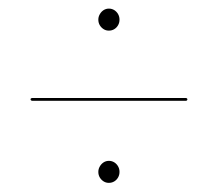

<svg xmlns="http://www.w3.org/2000/svg" viewBox="-20 -567 496 437"><path d="M227.6 -497.3Q221 -497.3 215.6 -500.8Q210.2 -504.3 207 -509.8Q203.8 -515.3 203.8 -522.3Q203.8 -528.9 207.2 -534.7Q210.5 -540.5 215.9 -544Q221.3 -547.4 227.9 -547.4Q234.5 -547.4 240.1 -544Q245.6 -540.5 248.8 -534.8Q252 -529.2 252 -522.3Q252 -515.3 248.8 -509.7Q245.6 -504 240.2 -500.7Q234.8 -497.3 227.6 -497.3ZM49.5 -341Q49.5 -342.5 50.8 -343.2Q52 -344 54 -344H402.5Q404.5 -344 405.5 -343Q406.5 -342 406.5 -341Q406.5 -339.5 405.5 -338.5Q404.5 -337.5 402.5 -337.5H54Q52 -337.5 50.8 -338.5Q49.5 -339.5 49.5 -341ZM227.6 -150.8Q221 -150.8 215.6 -154.3Q210.2 -157.8 207 -163.3Q203.8 -168.8 203.8 -175.8Q203.8 -182.4 207.2 -188.2Q210.5 -194 215.9 -197.5Q221.3 -200.9 227.9 -200.9Q234.5 -200.9 240.1 -197.5Q245.6 -194 248.8 -188.3Q252 -182.7 252 -175.8Q252 -168.8 248.8 -163.2Q245.6 -157.5 240.2 -154.2Q234.8 -150.8 227.6 -150.8Z"/></svg>

Font: Fraunces 120pt Light
Style: Regular
Weight: 300
Version: Version 1.000;[b76b70a41]